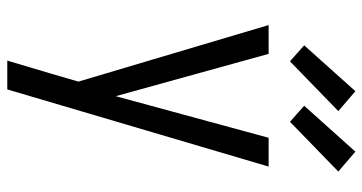

<svg xmlns="http://www.w3.org/2000/svg" viewBox="-260 -544 1019 540"><g transform="rotate(90 250.0 -274.5)"><path d="M151 215Q160 185 169 154.5Q178 124 187 94L210 15L51 -520H132L251 -90L368 -520H449L232 215ZM323 -580 278 -620 407 -764 463 -716ZM153 -580 108 -620 237 -764 293 -716Z"/></g></svg>

Font: Iosevka Custom
Style: Regular
Weight: 400
Monospace: yes
Designer: Belleve Invis
Foundry: Belleve Invis
Version: Version 32.5.0; ttfautohint (v1.8.4)